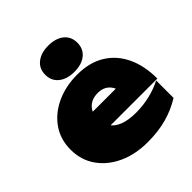

<svg xmlns="http://www.w3.org/2000/svg" viewBox="-225 -1015 1200 1200"><g transform="rotate(-45 375.0 -415.5)"><path d="M399 18Q292 18 207.5 -20.5Q123 -59 74 -128.5Q25 -198 25 -290Q25 -381 72.5 -449Q120 -517 202 -555Q284 -593 386 -593Q493 -593 568 -547.5Q643 -502 683 -418.5Q723 -335 723 -221H233V-360H575L507 -313Q503 -348 488.5 -372Q474 -396 451 -408.5Q428 -421 396 -421Q359 -421 333.5 -406.5Q308 -392 294.5 -367Q281 -342 281 -311Q281 -263 302.5 -230.5Q324 -198 368 -181Q412 -164 479 -164Q541 -164 600 -178Q659 -192 709 -218V-64Q645 -24 569.5 -3Q494 18 399 18ZM386 -617Q322 -617 283 -648Q244 -679 244 -733Q244 -787 283 -818Q322 -849 386 -849Q451 -849 489.5 -818Q528 -787 528 -733Q528 -679 489.5 -648Q451 -617 386 -617Z"/></g></svg>

Font: Unbounded Black
Style: Regular
Weight: 900
Designer: Luke Prowse, Jean-Baptiste Morizot, Fátima Lázaro, Florian Runge
Foundry: NaN
Version: Version 1.701;gftools[0.9.28.dev5+ged2979d]